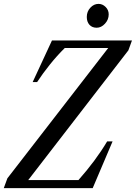

<svg xmlns="http://www.w3.org/2000/svg" viewBox="-28 -970 701 990"><path d="M-8.5 0 10 -50.5 530 -722.5H306Q265.5 -682.5 228.5 -636.2Q191.5 -590 163.5 -547H140.5L240 -761.5H652.5L634 -710.5L117.5 -41.5H376.5Q420 -90.5 457.8 -141.2Q495.5 -192 524.5 -241H552.5L450 0ZM470.5 -827Q447 -827 433.2 -842.2Q419.5 -857.5 419.5 -882.5Q419.5 -910.5 437.8 -930.2Q456 -950 480 -950Q500.5 -950 516.5 -934.2Q532.5 -918.5 532.5 -896Q532.5 -868.5 513.2 -847.8Q494 -827 470.5 -827Z"/></svg>

Font: Libre Caslon Condensed
Style: Italic
Weight: 400
Italic angle: -22.583°
Designer: Pablo Impallari, Rodrigo Fuenzalida, Katja Schimmel, Ertekin Erdin
Foundry: Pablo Impallari, Rodrigo Fuenzalida
Version: Version 2.000;gftools[0.9.33]